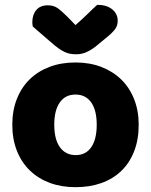

<svg xmlns="http://www.w3.org/2000/svg" viewBox="-20 -760 626 796"><path d="M555 -243Q555 -181 536 -132.5Q517 -84 482.5 -51Q448 -18 400 -1Q352 16 293 16Q234 16 186 -2Q138 -20 103.5 -53.5Q69 -87 50 -135Q31 -183 31 -243Q31 -302 50 -350Q69 -398 103.5 -431.5Q138 -465 186 -483Q234 -501 293 -501Q352 -501 400 -482.5Q448 -464 482.5 -430.5Q517 -397 536 -349Q555 -301 555 -243ZM205 -243Q205 -182 228.5 -149.5Q252 -117 294 -117Q336 -117 358.5 -150Q381 -183 381 -243Q381 -303 358 -335.5Q335 -368 293 -368Q251 -368 228 -335.5Q205 -303 205 -243ZM293 -656Q326 -685 345 -704Q364 -723 383 -740Q422 -740 445 -721.5Q468 -703 468 -674Q468 -654 457 -639Q446 -624 420 -603L375 -566Q357 -552 337.5 -543.5Q318 -535 296 -535Q282 -535 271 -537Q260 -539 248 -544.5Q236 -550 222 -560Q208 -570 190 -586L116 -650Q115 -655 114.5 -659Q114 -663 114 -668Q114 -699 130.5 -718.5Q147 -738 178 -738Q201 -738 217 -727.5Q233 -717 259 -691Z"/></svg>

Font: Baloo Paaji
Style: Regular
Weight: 400
Designer: Shuchita Grover and Ek Type
Foundry: Ek Type
Version: Version 1.007;PS 1.000;hotconv 1.0.88;makeotf.lib2.5.647800